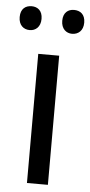

<svg xmlns="http://www.w3.org/2000/svg" viewBox="-64 -762 374 794"><g transform="rotate(5 123.0 -365.0)"><path d="M166 -536.1H79.1V0H166ZM-10.7 -681.2C-10.7 -647.5 9.8 -630.9 35.2 -630.9C59.1 -630.9 80.1 -647.5 80.1 -681.2C80.1 -715.8 59.1 -730 35.2 -730C9.8 -730 -10.7 -715.8 -10.7 -681.2ZM166 -681.2C166 -647.5 187 -630.9 210.9 -630.9C236.3 -630.9 257.3 -647.5 257.3 -681.2C257.3 -715.8 236.3 -730 210.9 -730C187 -730 166 -715.8 166 -681.2Z"/></g></svg>

Font: Avrile Sans
Style: Regular
Weight: 400
Designer: Monotype Design Team, Google (font), Stefan Peev (BGR Cyrillic), Cristiano Sobral (main changes)
Foundry: The Avrile Sans Project Authors
Version: Version 3.110